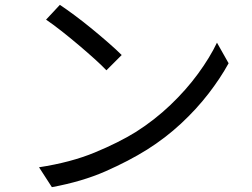

<svg xmlns="http://www.w3.org/2000/svg" viewBox="-20 -753 1040 792"><path d="M227 -733Q254 -715 289 -689Q324 -663 360.5 -633Q397 -603 429 -575Q461 -547 482 -526L419 -463Q400 -483 369.5 -510.5Q339 -538 303.5 -568Q268 -598 233 -625.5Q198 -653 170 -672ZM141 -63Q272 -83 371 -124Q470 -165 541 -209Q618 -258 683 -320Q748 -382 797 -449Q846 -516 875 -577L923 -492Q889 -430 839.5 -366Q790 -302 726.5 -243Q663 -184 587 -136Q512 -89 415.5 -46.5Q319 -4 194 19Z"/></svg>

Font: Go Noto Kurrent-Regular
Style: Regular
Weight: 400
Designer: Monotype Design Team
Foundry: Monotype Imaging Inc.
Version: Version 2.012; ttfautohint (v1.8.4.7-5d5b)